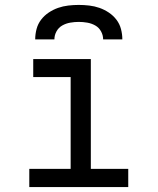

<svg xmlns="http://www.w3.org/2000/svg" viewBox="-20 -760 640 780"><path d="M99 0V-74H267V-447H115V-520H349V-74H501V0ZM123 -600Q123 -621 128.5 -642Q134 -663 147 -680Q160 -697 178 -709Q196 -721 216 -728Q236 -735 257.5 -737.5Q279 -740 300 -740Q321 -740 342.5 -737.5Q364 -735 384 -728Q404 -721 422 -709Q440 -697 453 -680Q466 -663 471.5 -642Q477 -621 477 -600H399Q399 -617 390.5 -632.5Q382 -648 367 -656.5Q352 -665 334.5 -668Q317 -671 300 -671Q283 -671 265.5 -668Q248 -665 233 -656.5Q218 -648 209.5 -632.5Q201 -617 201 -600Z"/></svg>

Font: Iosevka Fixed Extended
Style: Regular
Weight: 400
Width: 7
Monospace: yes
Designer: Belleve Invis
Foundry: Belleve Invis
Version: Version 24.1.1; ttfautohint (v1.8.4)